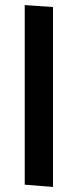

<svg xmlns="http://www.w3.org/2000/svg" viewBox="-20 -732 307 761"><path d="M190 -704V9L78 0V-712Z"/></svg>

Font: Palanquin SemiBold
Style: Regular
Weight: 600
Designer: Pria Ravichandran
Version: Version 1.0.4